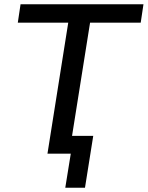

<svg xmlns="http://www.w3.org/2000/svg" viewBox="-20 -725 697 906"><path d="M288 161 314 0H204L302 -618H64L77 -705H657L644 -618H405L320 -84H420L381 161Z"/></svg>

Font: Nunito Sans SemiBold
Style: Italic
Weight: 600
Italic angle: -9°
Designer: Vernon Adams
Foundry: Vernon Adams
Version: Version 3.006; ttfautohint (v1.8.3)